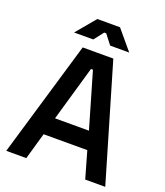

<svg xmlns="http://www.w3.org/2000/svg" viewBox="-157 -985 935 1090"><g transform="rotate(20 310.0 -440.0)"><path d="M361 -763H476L378 -880H241L143 -763H259L304 -821H316ZM218 -700 11 0H132L178 -161H442L488 0H609L403 -700ZM208 -268 304 -601H316L413 -268Z"/></g></svg>

Font: Space Text SemiBold
Style: Regular
Weight: 600
Designer: Florian Karsten (Space Text), Colophon Foundry (Space Mono)
Foundry: Florian Karsten
Version: Version 1.003;PS 001.003;hotconv 1.0.88;makeotf.lib2.5.64775